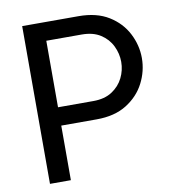

<svg xmlns="http://www.w3.org/2000/svg" viewBox="-83 -813 809 887"><g transform="rotate(-10 322.0 -370.0)"><path d="M344 -256H128V-342H344Q397 -342 432 -365Q467 -388 484.5 -423.5Q502 -459 502 -498Q502 -537 484.5 -573Q467 -609 432 -631.5Q397 -654 344 -654H128V-740H344Q429 -740 485.5 -705Q542 -670 570.5 -614.5Q599 -559 599 -499Q599 -438 570.5 -382.5Q542 -327 485.5 -291.5Q429 -256 344 -256ZM178 0H80V-740H178Z"/></g></svg>

Font: Be Vietnam Pro Variable Thin
Style: Regular
Weight: 100
Designer: Lam Bao, Tony Le, Vietanh Nguyen
Foundry: Yellow Type Foundry
Version: Version 1.002